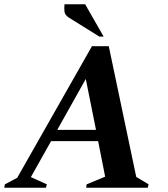

<svg xmlns="http://www.w3.org/2000/svg" viewBox="-53 -882 790 902"><path d="M-33 0 -30 -16 28 -47 379 -665H458L587 -51L645 -16L641 0H352L354 -16L441 -52L408 -219H187L92 -50L167 -16L163 0ZM216 -272H398L350 -511ZM414 -710 271 -799Q252 -811 250 -827Q248 -843 250 -862H347L434 -710Z"/></svg>

Font: Spectral
Style: Bold Italic
Weight: 700
Italic angle: -10°
Designer: Jean-Baptiste Levee
Foundry: Production Type
Version: Version 2.001